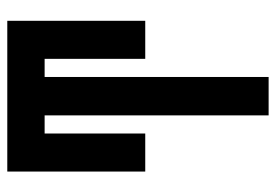

<svg xmlns="http://www.w3.org/2000/svg" viewBox="-138 -638 775 540"><g transform="rotate(-90 250.0 -367.5)"><path d="M196 0V-630H145V-347H38V-735H462V-347H355V-630H304V0Z"/></g></svg>

Font: Iosevka SS18 Extrabold
Style: Regular
Weight: 800
Monospace: yes
Designer: Belleve Invis
Foundry: Belleve Invis
Version: Version 25.1.1; ttfautohint (v1.8.4)